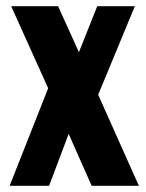

<svg xmlns="http://www.w3.org/2000/svg" viewBox="-20 -598 471 618"><path d="M11 0 135 -314 16 -578H167L234 -430L293 -578H414L296 -293L427 0H275L201 -167L138 0Z"/></svg>

Font: Oswald SemiBold
Style: Regular
Weight: 600
Designer: Vernon Adams
Foundry: Vernon Adams
Version: Version 4.100; ttfautohint (v1.8.1.43-b0c9)